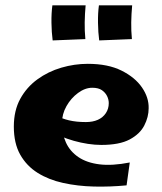

<svg xmlns="http://www.w3.org/2000/svg" viewBox="-20 -695 610 722"><path d="M456 2Q394 8 333 6.5Q272 5 217.5 -7Q163 -19 121.5 -45Q80 -71 56 -113.5Q32 -156 32 -219Q32 -279 56 -323Q80 -367 120.5 -396.5Q161 -426 210.5 -440.5Q260 -455 310 -455Q386 -455 437 -429.5Q488 -404 514 -366Q540 -328 539 -288Q539 -255 522.5 -223Q506 -191 467.5 -170.5Q429 -150 361 -150Q337 -150 310.5 -154Q284 -158 257.5 -165.5Q231 -173 206.5 -183.5Q182 -194 163 -207L191 -261Q212 -249 239.5 -242.5Q267 -236 303 -236Q329 -236 348 -244.5Q367 -253 378 -269.5Q389 -286 389 -307Q389 -321 382.5 -334Q376 -347 363 -356Q350 -365 327 -365Q300 -365 273.5 -345.5Q247 -326 230 -296Q213 -266 213 -232Q213 -192 228 -159Q243 -126 274.5 -104.5Q306 -83 354 -77Q402 -71 468 -84ZM178 -543Q174 -573 173.5 -609.5Q173 -646 177 -675H302Q299 -643 298.5 -611Q298 -579 301 -548ZM353 -543Q349 -573 348.5 -609.5Q348 -646 352 -675H477Q474 -643 473.5 -611Q473 -579 476 -548Z"/></svg>

Font: Marhey Light SemiBold
Style: Regular
Weight: 600
Version: Version 1.000